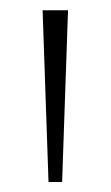

<svg xmlns="http://www.w3.org/2000/svg" viewBox="-20 -828 216 374"><path d="M74.5 -473.5 63 -808H112.5L101 -473.5Z"/></svg>

Font: Encode Sans Condensed ExLight
Style: Regular
Weight: 275
Width: 3
Designer: Multiple Designers
Foundry: Impallari Type
Version: Version 2.000